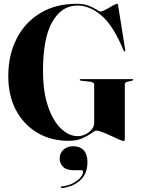

<svg xmlns="http://www.w3.org/2000/svg" viewBox="-20 -730 740 1009"><path d="M636 -1.5Q636 11 630 11Q623.5 11 605 2.8Q586.5 -5.5 563.5 -16.2Q540.5 -27 519.5 -35.2Q498.5 -43.5 486 -43.5Q478.5 -43.5 460.8 -30.2Q443 -17 413.2 -3.5Q383.5 10 340.5 10Q247.5 10 176 -32.5Q104.5 -75 64 -151.2Q23.5 -227.5 23.5 -328.5Q23.5 -442 68 -528Q112.5 -614 193 -662Q273.5 -710 382 -710Q420 -710 446.2 -699.8Q472.5 -689.5 487.5 -679.5Q502.5 -669.5 507.5 -669.5Q517.5 -669.5 535.8 -679.5Q554 -689.5 571.2 -699.8Q588.5 -710 596.5 -710Q598 -710 599 -708.2Q600 -706.5 601 -699.5L638 -468Q639 -461.5 636.5 -460Q633.5 -458.5 630 -463.5Q576.5 -594 514.2 -647.5Q452 -701 387 -701Q304.5 -701 255.2 -615.8Q206 -530.5 206 -357.5Q206 -248.5 232 -172Q258 -95.5 299.8 -55Q341.5 -14.5 389.5 -14.5Q409 -14.5 428.8 -24Q448.5 -33.5 461.8 -49.5Q475 -65.5 475 -85V-286Q475 -297.5 454 -300.5L406 -306Q399 -307 399 -310.5Q399 -314 404 -314H675Q680.5 -314 680.5 -310.5Q680.5 -308 673.5 -306L649.5 -300.5Q636 -297 636 -286ZM367.5 164.5Q328 164.5 310.8 146Q293.5 127.5 293.5 104Q293.5 75 313.2 56.8Q333 38.5 365 38.5Q400 38.5 419.8 59.8Q439.5 81 439.5 121.5Q439.5 181 403.8 215.5Q368 250 306.5 258.5Q300.5 259.5 300 255Q298.5 250.5 303.5 250Q338.5 246 363.8 232.8Q389 219.5 402.8 203Q416.5 186.5 416.5 173.5Q416.5 164.5 408 164.5Z"/></svg>

Font: Fraunces 144pt S000
Style: Bold
Weight: 700
Version: Version 1.000; ttfautohint (v1.8.3)